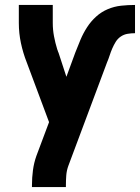

<svg xmlns="http://www.w3.org/2000/svg" viewBox="-20 -540 565 775"><path d="M109 215V208Q109 177 113 147Q117 117 127 89L178 -47L88 -288Q73 -326 64.5 -366Q56 -406 56 -447V-520H193V-447Q193 -420 198 -393.5Q203 -367 211 -341Q212 -339 212.5 -337Q213 -335 214 -333V-332Q215 -331 215.5 -329Q216 -327 217 -325L248 -230L284 -328Q294 -354 305 -380Q316 -406 331.5 -430Q347 -454 368 -473Q389 -492 415 -503Q441 -514 469 -517Q497 -520 525 -520V-406Q510 -406 495 -403.5Q480 -401 467.5 -392.5Q455 -384 447 -371Q439 -358 433 -344Q427 -330 422.5 -316Q418 -302 412 -288L256 129Q249 148 247.5 168Q246 188 246 208V215Z"/></svg>

Font: Iosevka Curly Heavy
Style: Regular
Weight: 900
Monospace: yes
Designer: Belleve Invis
Foundry: Belleve Invis
Version: Version 22.1.2; ttfautohint (v1.8.4)